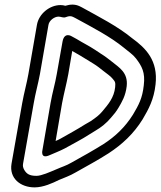

<svg xmlns="http://www.w3.org/2000/svg" viewBox="-20 -739 696 832"><path d="M226 -418C219 -377 207 -338 199 -292L164 -89C164 -89 153 -47 196 -67C216 -76 236 -83 261 -96C295 -115 336 -136 368 -157L394 -173C418 -187 441 -205 461 -229C472 -242 483 -254 494 -273C508 -297 524 -323 529 -365C536 -425 495 -447 466 -471C451 -483 434 -496 416 -507L392 -523C363 -542 341 -552 312 -570C303 -575 296 -579 290 -582C290 -582 259 -602 251 -559ZM276 -418 293 -518C317 -504 336 -494 359 -479L385 -463C400 -454 415 -442 430 -430C444 -419 459 -409 467 -399C479 -385 481 -383 479 -361C474 -316 450 -288 424 -257C410 -240 395 -229 373 -214L347 -199C316 -179 277 -158 242 -138C235 -134 230 -132 221 -128L249 -292C257 -335 268 -374 276 -418ZM190 -631C193 -650 215 -667 234 -667C244 -667 255 -660 266 -665C279 -670 287 -670 296 -666L306 -661C381 -620 457 -581 517 -532C537 -515 555 -504 569 -486C595 -452 610 -425 603 -369C597 -313 581 -284 556 -242C522 -188 480 -148 429 -115C386 -88 336 -60 289 -34C267 -21 248 -16 221 -4C197 6 160 23 138 23C107 23 95 14 85 -3C80 -12 78 -20 80 -30L126 -291C133 -333 145 -375 153 -418ZM130 73C168 73 209 54 235 41C258 31 281 24 308 8C354 -18 406 -46 451 -75C509 -113 559 -159 598 -222C624 -266 647 -308 654 -373C666 -477 611 -531 553 -573C490 -625 409 -666 335 -707L325 -712C306 -721 286 -721 263 -714C257 -716 249 -717 242 -717C195 -717 148 -679 140 -631L103 -418C96 -378 84 -336 76 -291L30 -30C19 34 69 73 130 73Z"/></svg>

Font: Blanket
Style: BdOutlineObl
Weight: 700
Foundry: Cannot Into Space Fonts
Version: Version 0.9